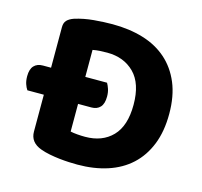

<svg xmlns="http://www.w3.org/2000/svg" viewBox="-95 -726 888 845"><g transform="rotate(15 349.0 -303.5)"><path d="M660 -305Q660 -225 636 -165Q612 -105 568.5 -65Q525 -25 463.5 -5Q402 15 327 15Q310 15 288.5 14Q267 13 244.5 10.5Q222 8 199 3.5Q176 -1 157 -8Q105 -27 105 -76V-244H30Q23 -254 18 -269Q13 -284 13 -304Q13 -336 27.5 -351.5Q42 -367 68 -367H105V-552Q105 -572 115.5 -583Q126 -594 146 -601Q187 -614 233 -618Q279 -622 317 -622Q394 -622 457 -603Q520 -584 565 -544.5Q610 -505 635 -445.5Q660 -386 660 -305ZM498 -303Q498 -400 450.5 -447.5Q403 -495 327 -495Q309 -495 293 -494Q277 -493 261 -490V-367H360Q366 -357 371 -342Q376 -327 376 -308Q376 -275 361.5 -259.5Q347 -244 322 -244H261V-118Q274 -115 292.5 -113.5Q311 -112 328 -112Q406 -112 452 -159.5Q498 -207 498 -303Z"/></g></svg>

Font: Baloo Paaji 2
Style: Bold
Weight: 700
Designer: Shuchita Grover, Noopur Datye and Ek Type
Foundry: Ek Type
Version: Version 1.640;hotconv 1.0.111;makeotfexe 2.5.65597; ttfautoh